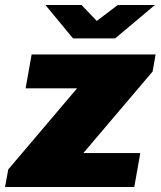

<svg xmlns="http://www.w3.org/2000/svg" viewBox="-46 -745 640 765"><path d="M-26 0 -13 -70 261 -393H56L80 -528H574L562 -460L286 -135H513L489 0ZM571 -725 413 -592H245L135 -725H279L364 -636H306L423 -725Z"/></svg>

Font: Archivo SemiBold Black
Style: Italic
Weight: 900
Italic angle: -10°
Version: Version 2.001